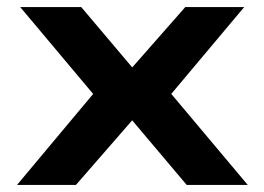

<svg xmlns="http://www.w3.org/2000/svg" viewBox="-20 -521 744 541"><path d="M28 0 274 -294 278 -214 37 -501H209L356 -327H349L502 -501H668L427 -214L431 -294L678 0H506L349 -186H356L194 0Z"/></svg>

Font: Nunito Sans 7pt Expanded
Style: Bold
Weight: 700
Width: 7
Designer: Vernon Adams
Foundry: Vernon Adams
Version: Version 3.101;gftools[0.9.27]